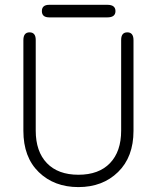

<svg xmlns="http://www.w3.org/2000/svg" viewBox="-20 -761 645 790"><path d="M421.9 -741.2Q455.1 -741.2 455.1 -715.3Q455.1 -689.5 421.9 -689.5H182.6Q152.3 -689.5 152.3 -715.3Q152.3 -741.2 182.6 -741.2ZM478.5 -596.7Q478.5 -627.9 503.9 -627.9Q529.3 -627.9 529.3 -595.7V-222.7Q529.3 -115.2 465.8 -53.2Q402.3 8.8 302.7 8.8Q203.1 8.8 139.6 -52.7Q76.2 -114.3 76.2 -222.7V-595.7Q76.2 -627.9 101.6 -627.9Q127 -627.9 127 -596.7V-223.6Q127 -137.7 172.9 -89.8Q218.8 -42 302.7 -42Q386.7 -42 432.6 -89.8Q478.5 -137.7 478.5 -223.6Z"/></svg>

Font: Jura
Style: Book
Weight: 400
Version: Version 2.5